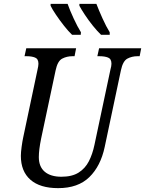

<svg xmlns="http://www.w3.org/2000/svg" viewBox="-20 -964 751 994"><path d="M281 10Q187 10 137.5 -33.5Q88 -77 88 -157Q88 -175 92 -204.5Q96 -234 100 -252L174 -602Q179 -623 179 -634Q179 -659 161.5 -666Q144 -673 118 -673H107L116 -714H374L366 -673H355Q326 -673 302 -660.5Q278 -648 268 -600L193 -247Q181 -188 181 -151Q181 -101 211.5 -75Q242 -49 298 -49Q353 -49 387 -70.5Q421 -92 440 -129Q459 -166 469 -214L552 -605Q557 -622 557 -634Q557 -659 539.5 -666Q522 -673 495 -673H484L493 -714H711L703 -673H692Q663 -673 639.5 -660.5Q616 -648 606 -600L522 -203Q501 -104 442.5 -47Q384 10 281 10ZM503 -784Q484 -802 461 -830.5Q438 -859 419 -888Q400 -917 391 -934V-944H479Q492 -910 511 -868Q530 -826 548 -797V-784ZM353 -784Q334 -802 311.5 -830.5Q289 -859 269.5 -888Q250 -917 242 -934V-944H330Q342 -910 361.5 -868Q381 -826 399 -797L398 -784Z"/></svg>

Font: Noto Serif Condensed
Style: Italic
Weight: 400
Width: 3
Italic angle: -12°
Designer: Monotype Design Team
Foundry: Monotype Imaging Inc.
Version: Version 2.014; ttfautohint (v1.8.4.7-5d5b)